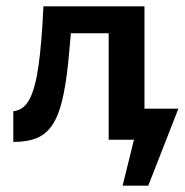

<svg xmlns="http://www.w3.org/2000/svg" viewBox="-20 -441 583 606"><path d="M409 0V-98H543L493 0ZM367 145 427 -98H543L448 145ZM22 7V-90Q55 -93 73.5 -128.5Q92 -164 102 -236.5Q112 -309 117 -421H210Q203 -319 195.5 -245.5Q188 -172 176 -123Q164 -74 144.5 -45.5Q125 -17 95.5 -5Q66 7 22 7ZM323 0V-421H436V0ZM175 -336V-421H371V-336Z"/></svg>

Font: Ysabeau Office
Style: Bold
Weight: 700
Designer: Christian Thalmann (Catharsis Fonts)
Version: Version 2.001;gftools[0.9.30]; featfreeze: tnum,lnum,ss02